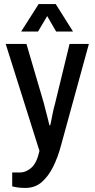

<svg xmlns="http://www.w3.org/2000/svg" viewBox="-20 -742 465 944"><path d="M105 182Q82 182 65.5 179.5Q49 177 40 174V106H77Q108 106 134.5 82.5Q161 59 174 0L8 -526H110L196 -233Q199 -220 203 -205Q207 -190 211 -174.5Q215 -159 218 -146.5Q221 -134 223 -126H227Q229 -134 231.5 -146.5Q234 -159 237 -174.5Q240 -190 243.5 -205.5Q247 -221 251 -234L322 -526H417L280 -27Q265 30 241.5 77.5Q218 125 185 153.5Q152 182 105 182ZM84 -587 170 -722H254L339 -587H256L212 -663L167 -587Z"/></svg>

Font: Archivo Narrow Medium
Style: Regular
Weight: 500
Designer: Hector Gatti
Foundry: Omnibus-Type
Version: Version 3.002